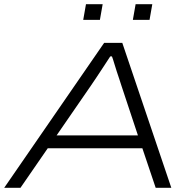

<svg xmlns="http://www.w3.org/2000/svg" viewBox="-27 -889 915 909"><path d="M-7 0 466 -686H552L784 0H710L647 -187H199L70 0ZM241 -248H626L548 -483Q544 -496 538 -514Q532 -532 525.5 -551.5Q519 -571 513.5 -590Q508 -609 503 -622H495Q480 -599 462 -571.5Q444 -544 428 -520Q412 -496 403 -483ZM367 -795 380 -869H459L446 -795ZM602 -795 615 -869H694L681 -795Z"/></svg>

Font: Archivo Expanded ExtraLight
Style: Italic
Weight: 250
Width: 7
Italic angle: -10°
Designer: Hector Gatti
Foundry: Omnibus-Type
Version: Version 2.001